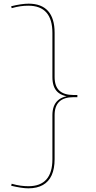

<svg xmlns="http://www.w3.org/2000/svg" viewBox="-20 -814 522 1046"><path d="M134.5 200.5Q200 200.5 232.8 163.5Q265.5 126.5 265.5 53.5V-186.5Q265.5 -239.5 294.5 -266.2Q323.5 -293 379.5 -293V-284.5Q277.5 -284.5 277.5 -187V53Q277.5 105 261.5 140.5Q245.5 176 213.5 194Q181.5 212 134.5 212Q116 212 92.2 208.2Q68.5 204.5 41 198L43.5 187Q70 194.5 92 197.5Q114 200.5 134.5 200.5ZM401.5 -284.5H379.5V-296.5H401.5ZM134 -783Q113 -783 91.5 -780Q70 -777 43.5 -769.5L41 -780Q69 -787 93.2 -790.5Q117.5 -794 136 -794Q206 -794 241.8 -754Q277.5 -714 277.5 -635.5V-395Q277.5 -344.5 303.2 -320.5Q329 -296.5 379.5 -296.5V-286.5Q322.5 -286.5 294 -312.5Q265.5 -338.5 265.5 -394V-634.5Q265.5 -783 134 -783Z"/></svg>

Font: Hepta Slab ExtraLight Thin
Style: Regular
Weight: 250
Version: Version 1.102